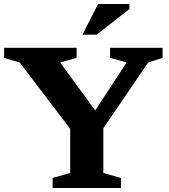

<svg xmlns="http://www.w3.org/2000/svg" viewBox="-20 -936 842 956"><path d="M78.5 -624.5 0.5 -648V-698H361.5V-648L279.5 -625L478 -353.5L432 -352L610.5 -625L528 -648V-698H789.5V-648L718 -625L494.5 -297.5V-74.5L582.5 -50V0H242V-50L329.5 -74.5V-294.5ZM390.5 -763.5 468.5 -916H624.5V-891L461.5 -763.5Z"/></svg>

Font: Newsreader 9pt SemiBold
Style: Regular
Weight: 600
Designer: Hugues Gentile
Foundry: Production Type
Version: Version 1.003